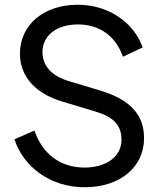

<svg xmlns="http://www.w3.org/2000/svg" viewBox="-20 -777 673 809"><path d="M336 12C190 12 77 -77 41 -190C41 -190 125 -227 125 -227C160 -125 237 -71 336 -71C430 -71 492 -119 492 -188C492 -251 456 -285 382 -307C382 -307 243 -349 243 -349C124 -384 64 -459 64 -551C64 -672 164 -757 307 -757C444 -757 547 -676 581 -577C581 -577 498 -538 498 -538C467 -626 399 -674 308 -674C218 -674 159 -627 159 -557C159 -500 198 -456 271 -435C271 -435 404 -395 404 -395C526 -358 587 -295 587 -195C587 -72 485 12 336 12Z"/></svg>

Font: Preevio_Regular
Style: Regular
Weight: 500
Designer: Gumpita Rahayu
Foundry: Tokotype Studio
Version: ""